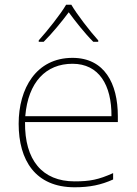

<svg xmlns="http://www.w3.org/2000/svg" viewBox="-20 -783 580 813"><path d="M282 -763H260C236 -722 181 -653 144 -612V-606H165C202 -643 243 -693 271 -731C299 -693 338 -643 375 -606H396V-612C359 -653 306 -722 282 -763ZM287 -538C133 -538 59 -408 59 -259C59 -104 130 10 296 10C360 10 408 0 459 -23V-50C397 -22 360 -15 296 -15C159 -15 84 -105 86 -266H479V-291C479 -430 422 -538 287 -538ZM287 -513C399 -513 453 -423 452 -291H87C99 -436 175 -513 287 -513Z"/></svg>

Font: Noto Sans Syriac Eastern Thin
Style: Regular
Weight: 100
Designer: Patrick Giasson and the Monotype Design Team
Foundry: Monotype Imaging Inc.
Version: Version 3.001